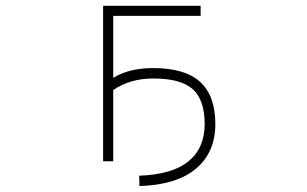

<svg xmlns="http://www.w3.org/2000/svg" viewBox="-20 -544 1040 650"><path d="M499 -278.3Q420.9 -278.3 363.3 -239.3V2H329.1V-524.4H659.2V-490.2H363.3V-280.3Q416 -313.5 499 -313.5Q606.4 -313.5 657.7 -266.6Q709 -219.7 709 -124Q709 -28.3 643.6 26.9Q578.1 82 452.1 85.9L451.2 50.8Q563.5 46.9 618.2 2Q672.9 -43 672.9 -124Q672.9 -205.1 632.8 -241.7Q592.8 -278.3 499 -278.3Z"/></svg>

Font: Gen Shin Gothic Monospace ExtraLight
Style: Regular
Weight: 200
Designer: [Source Han Sans]
Ryoko NISHIZUKA  (kana & ideographs); Paul D. Hunt (Latin, Greek & Cyrillic); Wenlong ZHANG  (bopomofo
Version: Version 1.002.20150607